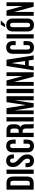

<svg xmlns="http://www.w3.org/2000/svg" viewBox="2007 -2895 896 4950"><g transform="rotate(-90 2455.0 -420.0)"><path d="M40 0V-700.2H213.9Q295.4 -700.2 336.7 -655.8Q377.9 -611.3 377.9 -526.9V-172.9Q377.9 -88.4 336.7 -44.2Q295.4 0 213.9 0ZM211.9 -600.1H149.9V-100.1H211.9Q239.3 -100.1 253.7 -116Q268.1 -131.8 268.1 -168V-532.2Q268.1 -568.4 253.7 -584.2Q239.3 -600.1 211.9 -600.1Z M447.8 0V-700.2H557.6V0Z M623.5 -532.2Q623.5 -616.7 664.8 -662.4Q706.1 -708 785.6 -708Q865.2 -708 906.5 -662.4Q947.8 -616.7 947.8 -532.2V-509.8H843.8V-539.1Q843.8 -607.9 788.6 -607.9Q761.2 -607.9 747.6 -591.6Q733.9 -575.2 733.9 -539.1Q733.9 -509.8 745.8 -483.9Q757.8 -458 776.6 -437.3Q795.4 -416.5 818.4 -395.8Q841.3 -375 864.3 -352.3Q887.2 -329.6 906 -304.2Q924.8 -278.8 936.8 -243.7Q948.7 -208.5 948.7 -168Q948.7 -83.5 906.7 -37.8Q864.7 7.8 784.7 7.8Q704.6 7.8 662.6 -37.8Q620.6 -83.5 620.6 -168V-210.9H724.6V-161.1Q724.6 -92.8 781.7 -92.8Q838.9 -92.8 838.9 -161.1Q838.9 -190.4 826.9 -216.3Q814.9 -242.2 796.1 -262.9Q777.3 -283.7 754.4 -304.4Q731.4 -325.2 708.3 -347.9Q685.1 -370.6 666.3 -396Q647.5 -421.4 635.5 -456.5Q623.5 -491.7 623.5 -532.2Z M1226.1 -261.2H1330.1V-168Q1330.1 -83.5 1288.1 -37.8Q1246.1 7.8 1166 7.8Q1085.9 7.8 1043.9 -37.8Q1002 -83.5 1002 -168V-532.2Q1002 -616.7 1043.9 -662.4Q1085.9 -708 1166 -708Q1246.1 -708 1288.1 -662.4Q1330.1 -616.7 1330.1 -532.2V-463.9H1226.1V-539.1Q1226.1 -607.9 1169.4 -607.9Q1112.3 -607.9 1112.3 -539.1V-161.1Q1112.3 -92.8 1169.4 -92.8Q1226.1 -92.8 1226.1 -161.1Z M1738.8 0H1627Q1623 -12.2 1621.6 -18.3Q1620.1 -24.4 1618.4 -41.7Q1616.7 -59.1 1616.7 -85.9V-195.8Q1616.7 -244.1 1599.6 -264.6Q1582.5 -285.2 1544.9 -285.2H1506.8V0H1397V-700.2H1563Q1647.5 -700.2 1686.8 -660.6Q1726.1 -621.1 1726.1 -539.1V-483.9Q1726.1 -376 1653.8 -341.8Q1693.4 -325.2 1710.2 -288.1Q1727.1 -251 1727.1 -192.9V-85Q1727.1 -26.9 1738.8 0ZM1560.1 -600.1H1506.8V-384.8H1549.8Q1582.5 -384.8 1599.1 -401.6Q1615.7 -418.5 1615.7 -459V-527.8Q1615.7 -565.4 1602.5 -582.8Q1589.4 -600.1 1560.1 -600.1Z M1798.8 0V-700.2H1908.7V0Z M2140.6 -700.2 2221.7 -203.1 2296.9 -700.2H2449.7V0H2345.7V-502L2269.5 0H2165.5L2083.5 -495.1V0H1987.8V-700.2Z M2529.3 0V-700.2H2639.2V0Z M2954.1 0 2817.4 -506.8V0H2718.3V-700.2H2856L2969.2 -280.8V-700.2H3067.4V0Z M3390.1 -700.2 3502 0H3391.1L3372.1 -127H3236.8L3217.8 0H3117.2L3229 -700.2ZM3304.2 -576.2 3251 -222.2H3356.9Z M3766.6 -261.2H3870.6V-168Q3870.6 -83.5 3828.6 -37.8Q3786.6 7.8 3706.5 7.8Q3626.5 7.8 3584.5 -37.8Q3542.5 -83.5 3542.5 -168V-532.2Q3542.5 -616.7 3584.5 -662.4Q3626.5 -708 3706.5 -708Q3786.6 -708 3828.6 -662.4Q3870.6 -616.7 3870.6 -532.2V-463.9H3766.6V-539.1Q3766.6 -607.9 3710 -607.9Q3652.8 -607.9 3652.8 -539.1V-161.1Q3652.8 -92.8 3710 -92.8Q3766.6 -92.8 3766.6 -161.1Z M3937.5 0V-700.2H4047.4V0Z M4228.5 -539.1V-161.1Q4228.5 -91.8 4285.6 -91.8Q4342.3 -91.8 4342.3 -161.1V-539.1Q4342.3 -607.9 4285.6 -607.9Q4228.5 -607.9 4228.5 -539.1ZM4118.2 -168V-532.2Q4118.2 -616.2 4161.6 -662.1Q4205.1 -708 4285.6 -708Q4366.2 -708 4409.4 -662.1Q4452.6 -616.2 4452.6 -532.2V-168Q4452.6 -84 4409.4 -38.1Q4366.2 7.8 4285.6 7.8Q4205.1 7.8 4161.6 -38.1Q4118.2 -84 4118.2 -168ZM4295.4 -848.1H4403.3L4301.3 -736.8H4227.5Z M4758.3 0 4621.6 -506.8V0H4522.5V-700.2H4660.2L4773.4 -280.8V-700.2H4871.6V0Z"/></g></svg>

Font: VL Bebas Neue Bold
Style: Regular
Weight: 700
Designer: Ryoichi Tsunekawa
Foundry: Ryoichi Tsunekawa
Version: Version 1.300